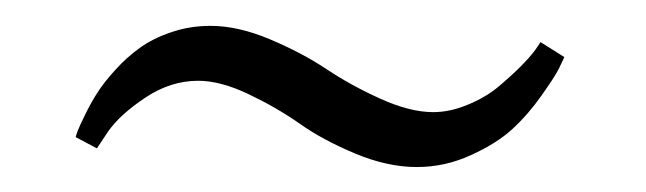

<svg xmlns="http://www.w3.org/2000/svg" viewBox="-20 -319 505 150"><path d="M39.1 -211.9Q39.6 -213.9 40.8 -217Q42 -220.2 46.4 -229.2Q50.8 -238.3 55.9 -246.3Q61 -254.4 70.1 -264.4Q79.1 -274.4 89.4 -281.7Q99.6 -289.1 114 -293.9Q128.4 -298.8 144.5 -298.8Q166 -298.8 190.9 -288.3Q215.8 -277.8 234.9 -265.1Q253.9 -252.4 277.1 -241.9Q300.3 -231.4 318.4 -231.4Q331.5 -231.4 345.2 -237.1Q358.9 -242.7 368.7 -250.7Q378.4 -258.8 386.5 -266.8Q394.5 -274.9 398.4 -280.3L402.3 -286.1L420.9 -274.4Q419.4 -271 416.5 -265.1Q413.6 -259.3 403.1 -244.4Q392.6 -229.5 380.4 -218.3Q368.2 -207 347.9 -197.8Q327.6 -188.5 305.7 -188.5Q282.7 -188.5 257.6 -199Q232.4 -209.5 214.4 -222.2Q196.3 -234.9 174.3 -245.4Q152.3 -255.9 134.8 -255.9Q113.3 -255.9 93.5 -242.7Q73.7 -229.5 64.5 -216.3L55.7 -203.1Z"/></svg>

Font: Buda
Style: light
Weight: 400
Version: Version 1.002